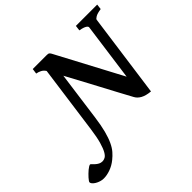

<svg xmlns="http://www.w3.org/2000/svg" viewBox="-364 -819 1216 1216"><g transform="rotate(-45 244.5 -210.5)"><path d="M654.8 -579.6Q621.1 -574.7 605.5 -565.7Q589.8 -556.6 588.9 -549.3L511.2 14.6Q468.8 10.7 444.1 -3.2Q419.4 -17.1 408.2 -39.1Q384.8 -82 357.4 -133.3Q330.1 -184.6 301.5 -238.3Q272.9 -292 244.1 -345.7Q215.3 -399.4 189 -448.2L144.5 -120.6Q135.7 -55.2 124 -11Q112.3 33.2 98.1 63.2Q84 93.3 66.9 112.8Q49.8 132.3 30.3 147.9Q2 170.9 -29.8 182.1Q-61.5 193.4 -89.4 193.4Q-104.5 193.4 -119.1 188.7Q-133.8 184.1 -145.5 177Q-157.2 169.9 -164.3 161.9Q-171.4 153.8 -171.4 146.5Q-171.4 143.1 -166.5 136Q-161.6 128.9 -154.1 120.4Q-146.5 111.8 -137.2 102.8Q-127.9 93.8 -118.9 86.2Q-109.9 78.6 -101.6 73.7Q-93.3 68.8 -88.4 68.4Q-83.5 70.8 -77.4 77.6Q-71.3 84.5 -63 91.8Q-54.7 99.1 -43.7 105Q-32.7 110.8 -18.6 110.8Q-7.3 110.8 5.1 104.5Q17.6 98.1 29.5 77.4Q41.5 56.6 52.7 17.8Q64 -21 72.8 -85.4L135.7 -544.4Q124.5 -561.5 109.1 -569.1Q93.8 -576.7 77.1 -579.6L82 -615.2H206.5Q214.4 -615.2 219 -614.3Q223.6 -613.3 227.8 -609.4Q231.9 -605.5 236.1 -597.9Q240.2 -590.3 247.1 -577.1L468.3 -160.6L521.5 -549.3Q522 -552.2 519.5 -556.4Q517.1 -560.5 510.7 -564.7Q504.4 -568.8 492.9 -572.8Q481.4 -576.7 463.9 -579.6L468.3 -615.2H659.2Z"/></g></svg>

Font: Gentium Basic
Style: Bold Italic
Weight: 700
Italic angle: -8°
Designer: J. Victor Gaultney and Annie Olsen
Foundry: SIL International
Version: Version 1.102; 2013; Maintenance release